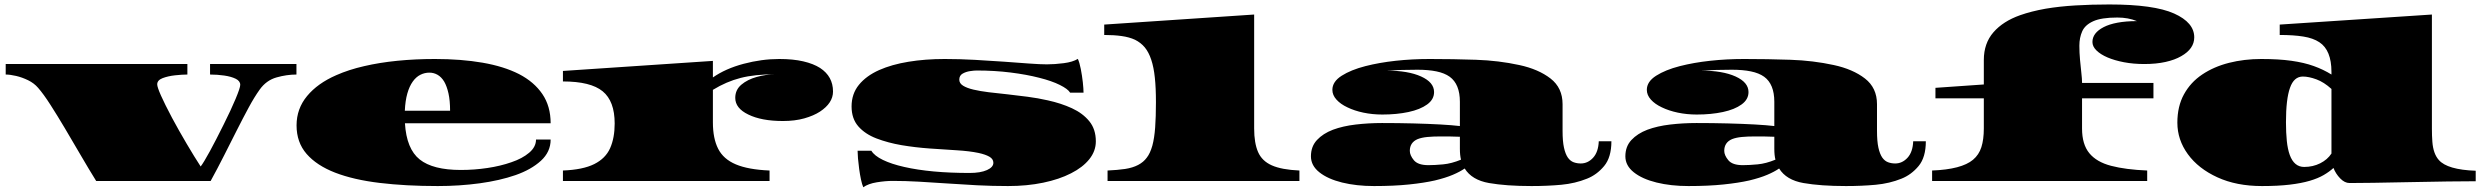

<svg xmlns="http://www.w3.org/2000/svg" viewBox="-20 -791 10850 839"><path d="M400.4 0Q368.2 -51.8 334 -110.6Q299.8 -169.4 263.2 -231Q230.5 -286.1 200.4 -333Q170.4 -379.9 146.5 -407.2Q128.9 -427.7 102.8 -440.4Q76.7 -453.1 50.3 -459.2Q23.9 -465.3 4.9 -465.3V-511.2H798.8V-465.3Q775.9 -465.3 744.9 -461.9Q713.9 -458.5 690.4 -449.5Q667 -440.4 667 -422.4Q667 -398.4 731.9 -275.9Q761.2 -221.2 795.7 -162.8Q830.1 -104.5 856.9 -63.5Q870.1 -80.6 897 -129.9Q923.8 -179.2 957 -246.1Q989.3 -310.5 1009.5 -358.9Q1029.8 -407.2 1029.8 -420.4Q1029.8 -437 1010 -446.8Q990.2 -456.5 960 -460.9Q929.7 -465.3 897.9 -465.3V-511.2H1275.4V-465.3Q1232.4 -465.3 1188 -452.6Q1143.6 -439.9 1114.7 -399.4Q1091.3 -366.7 1066.9 -321.5Q1042.5 -276.4 1014.6 -221.2Q987.8 -168 959.2 -111.6Q930.7 -55.2 900.4 0Z M1893.1 22Q1752.9 22 1638.9 8.3Q1524.9 -5.4 1444.3 -36.6Q1363.8 -67.9 1319.8 -118.4Q1275.9 -168.9 1275.9 -243.2Q1275.9 -315.9 1321.8 -371.3Q1367.7 -426.8 1449.2 -462.4Q1504.4 -486.8 1571.3 -502Q1638.2 -517.6 1716.3 -525.4Q1794.4 -533.2 1880.4 -533.2Q1995.1 -533.2 2088.4 -517.1Q2181.6 -501 2248 -467.3Q2314 -433.1 2350.1 -379.9Q2386.2 -326.7 2386.2 -252.4H1749.5Q1756.3 -140.1 1814 -94.2Q1871.6 -48.3 1993.7 -48.3Q2052.7 -48.3 2109.9 -56.9Q2167 -65.4 2214.4 -82Q2262.2 -98.1 2292.2 -123.5Q2322.3 -148.9 2322.3 -181.2H2386.2Q2386.2 -127.4 2343.8 -88.6Q2301.3 -49.8 2232.9 -25.9Q2164.1 -2 2076.2 10Q1988.3 22 1893.1 22ZM1749 -307.1H1946.8Q1946.8 -351.6 1939.7 -383.1Q1932.6 -414.6 1920.9 -434.6Q1908.7 -454.6 1892.1 -464.1Q1875.5 -473.6 1856.4 -473.6Q1835.4 -473.6 1816.7 -464.1Q1797.9 -454.6 1783.7 -434.6Q1769 -414.1 1760 -382.6Q1751 -351.1 1749 -307.1Z M2439.9 0V-45.9Q2527.3 -49.3 2576.7 -74Q2626 -98.6 2646 -143.3Q2666 -188 2666 -251.5Q2666 -349.1 2613.5 -392.1Q2561 -435.1 2439.9 -435.1V-481L3095.2 -524.9V-452.6Q3150.4 -491.2 3229.5 -512.2Q3308.6 -533.2 3385.3 -533.2Q3445.8 -533.2 3490 -522.9Q3534.2 -512.7 3563.5 -494.1Q3620.1 -457 3620.1 -391.1Q3620.1 -340.8 3563 -303.2Q3535.2 -285.2 3494.4 -273.7Q3453.6 -262.2 3401.4 -262.2Q3307.6 -262.2 3250 -290.5Q3192.9 -317.9 3192.9 -363.3Q3192.9 -398.4 3219.5 -420.9Q3246.1 -443.4 3286.1 -454.6Q3326.2 -465.8 3366.2 -466.3Q3277.8 -466.3 3216.1 -450.4Q3154.3 -434.6 3095.2 -398.4V-255.9Q3095.2 -186 3118.2 -140.9Q3141.1 -95.7 3195.3 -72.8Q3249.5 -49.8 3342.8 -45.9V0Z M3752.4 27.3Q3747.1 15.6 3742.4 -6.1Q3737.8 -27.8 3734.4 -52.5Q3731 -77.1 3729.2 -98.9Q3727.5 -120.6 3727.5 -132.3H3787.6Q3800.8 -110.4 3837.9 -92.3Q3875 -74.2 3931.2 -61.5Q4046.4 -35.2 4216.8 -35.2Q4264.6 -35.2 4293 -47.9Q4320.8 -60.5 4320.8 -79.6Q4320.8 -96.2 4303.5 -106.2Q4286.1 -116.2 4256.3 -122.6Q4216.8 -130.9 4161.1 -134.3Q4105.5 -137.7 4042.7 -142.1Q3980 -146.5 3919.4 -156.7Q3859.9 -167 3810.1 -186Q3760.3 -205.1 3730.7 -238.8Q3701.2 -272.5 3701.2 -325.7Q3701.2 -380.9 3733.2 -420.2Q3765.1 -459.5 3821.8 -484.9Q3877 -509.3 3950.2 -521.2Q4023.4 -533.2 4107.9 -533.2Q4173.3 -533.2 4239.5 -529.5Q4305.7 -525.9 4366.2 -521.5Q4427.2 -517.1 4476.8 -513.4Q4526.4 -509.8 4554.7 -509.8Q4588.4 -509.8 4628.2 -514.9Q4668 -520 4689.9 -533.7Q4697.3 -518.1 4702.9 -489.3Q4708.5 -460.4 4711.7 -431.6Q4714.8 -402.8 4714.8 -386.2H4656.2Q4646.5 -402.3 4611.1 -419.9Q4575.7 -437.5 4521 -451.2Q4466.3 -465.3 4396.2 -474.1Q4326.2 -482.9 4247.6 -482.9Q4236.8 -482.9 4218.8 -480.2Q4200.7 -477.5 4186.3 -469.2Q4171.9 -460.9 4171.9 -442.9Q4171.9 -426.8 4188.5 -416.5Q4205.1 -406.2 4233.9 -399.4Q4262.7 -392.6 4300.8 -387.9Q4338.9 -383.3 4381.8 -378.9Q4424.8 -374 4470.2 -368.2Q4515.6 -362.3 4558.6 -352.5Q4616.7 -339.8 4664.3 -317.9Q4711.9 -295.9 4740.2 -261Q4768.6 -226.1 4768.6 -173.3Q4768.6 -130.9 4740 -95.2Q4711.4 -59.6 4660.2 -33.7Q4608.9 -7.3 4538.6 7.3Q4468.3 22 4384.8 22Q4316.4 22 4249.8 18.6Q4183.1 15.1 4119.6 10.7Q4056.2 6.3 3996.1 2.9Q3936 -0.5 3881.3 -0.5Q3849.1 -0.5 3811.5 5.6Q3773.9 11.7 3752.4 27.3Z M4819.8 0V-45.9Q4841.8 -46.9 4860.8 -48.6Q4879.9 -50.3 4896.5 -52.7Q4962.9 -63 4991.2 -102.1Q5005.9 -120.6 5015.6 -154.8Q5024.4 -187.5 5027.8 -233.9Q5031.2 -280.3 5031.2 -343.8Q5031.2 -407.7 5026.4 -451.7Q5017.1 -542 4982.4 -584Q4965.3 -604.5 4939.9 -617.2Q4914.6 -628.9 4881.1 -633.5Q4847.7 -638.2 4805.2 -638.2V-683.6L5460.4 -727.5V-229.5Q5460.4 -166 5477.5 -126.7Q5494.6 -87.4 5537.6 -68.4Q5580.6 -49.3 5658.2 -45.9V0Z M5983.9 22Q5907.2 22 5844.7 6.6Q5782.2 -8.8 5745.4 -38.1Q5708.5 -67.4 5708.5 -107.9Q5708.5 -150.9 5734.9 -179.2Q5761.2 -207.5 5804.7 -224.1Q5848.1 -240.2 5904.1 -246.8Q5960 -253.4 6019 -253.4Q6089.8 -253.4 6155.3 -251.7Q6220.7 -250 6273.7 -247.1Q6326.7 -244.1 6359.4 -240.2V-346.2Q6359.4 -423.3 6314.9 -455.6Q6292.5 -471.7 6257.1 -479Q6221.7 -486.3 6173.8 -486.3Q6102.5 -486.3 6040 -482.4Q6133.3 -482.4 6189.9 -456.8Q6246.6 -431.2 6246.6 -388.7Q6246.6 -356.4 6216.3 -334.5Q6186 -312.5 6134.8 -301.5Q6083.5 -290.5 6020.5 -290.5Q5977.1 -290.5 5937.7 -298.8Q5898.4 -307.1 5868.2 -321.8Q5837.9 -335.9 5820.1 -355.7Q5802.2 -375.5 5802.2 -398.4Q5802.2 -434.1 5842.8 -460Q5883.3 -485.8 5946.3 -502Q6007.3 -517.6 6078.9 -525.4Q6150.4 -533.2 6227.1 -533.2Q6329.6 -533.2 6429.4 -529.8Q6529.3 -526.4 6619.1 -506.8Q6702.6 -488.8 6755.4 -448Q6808.1 -407.2 6808.1 -335.9V-219.2Q6808.1 -173.8 6814.2 -146Q6820.3 -118.2 6831.1 -102.5Q6841.8 -87.4 6856.4 -82Q6871.1 -76.7 6887.7 -76.7Q6918.5 -76.7 6941.4 -101.6Q6964.4 -126.5 6966.3 -173.8H7021.5Q7021.5 -103.5 6989.7 -65.4Q6958 -27.3 6915 -10.3Q6863.3 10.7 6802.5 16.4Q6741.7 22 6672.4 22Q6561.5 22 6486.6 8.8Q6411.6 -4.4 6380.4 -54.7Q6359.9 -40.5 6328.4 -27.1Q6296.9 -13.7 6250 -2.4Q6202.6 8.3 6137.2 15.1Q6071.8 22 5983.9 22ZM6221.7 -69.3Q6250 -69.3 6286.4 -72.8Q6322.8 -76.2 6364.3 -93.3Q6359.4 -112.3 6359.4 -141.1V-193.4Q6338.4 -194.3 6316.9 -194.6Q6295.4 -194.8 6275.4 -194.8Q6242.2 -194.8 6217 -192.4Q6191.9 -189.9 6174.8 -183.1Q6140.6 -168.5 6140.6 -131.8Q6140.6 -112.3 6158.4 -90.8Q6176.3 -69.3 6221.7 -69.3Z M7357.9 22Q7281.2 22 7218.8 6.6Q7156.2 -8.8 7119.4 -38.1Q7082.5 -67.4 7082.5 -107.9Q7082.5 -150.9 7108.9 -179.2Q7135.3 -207.5 7178.7 -224.1Q7222.2 -240.2 7278.1 -246.8Q7334 -253.4 7393.1 -253.4Q7463.9 -253.4 7529.3 -251.7Q7594.7 -250 7647.7 -247.1Q7700.7 -244.1 7733.4 -240.2V-346.2Q7733.4 -423.3 7689 -455.6Q7666.5 -471.7 7631.1 -479Q7595.7 -486.3 7547.9 -486.3Q7476.6 -486.3 7414.1 -482.4Q7507.3 -482.4 7564 -456.8Q7620.6 -431.2 7620.6 -388.7Q7620.6 -356.4 7590.3 -334.5Q7560.1 -312.5 7508.8 -301.5Q7457.5 -290.5 7394.5 -290.5Q7351.1 -290.5 7311.8 -298.8Q7272.5 -307.1 7242.2 -321.8Q7211.9 -335.9 7194.1 -355.7Q7176.3 -375.5 7176.3 -398.4Q7176.3 -434.1 7216.8 -460Q7257.3 -485.8 7320.3 -502Q7381.3 -517.6 7452.9 -525.4Q7524.4 -533.2 7601.1 -533.2Q7703.6 -533.2 7803.5 -529.8Q7903.3 -526.4 7993.2 -506.8Q8076.7 -488.8 8129.4 -448Q8182.1 -407.2 8182.1 -335.9V-219.2Q8182.1 -173.8 8188.2 -146Q8194.3 -118.2 8205.1 -102.5Q8215.8 -87.4 8230.5 -82Q8245.1 -76.7 8261.7 -76.7Q8292.5 -76.7 8315.4 -101.6Q8338.4 -126.5 8340.3 -173.8H8395.5Q8395.5 -103.5 8363.8 -65.4Q8332 -27.3 8289.1 -10.3Q8237.3 10.7 8176.5 16.4Q8115.7 22 8046.4 22Q7935.5 22 7860.6 8.8Q7785.6 -4.4 7754.4 -54.7Q7733.9 -40.5 7702.4 -27.1Q7670.9 -13.7 7624 -2.4Q7576.7 8.3 7511.2 15.1Q7445.8 22 7357.9 22ZM7595.7 -69.3Q7624 -69.3 7660.4 -72.8Q7696.8 -76.2 7738.3 -93.3Q7733.4 -112.3 7733.4 -141.1V-193.4Q7712.4 -194.3 7690.9 -194.6Q7669.4 -194.8 7649.4 -194.8Q7616.2 -194.8 7591.1 -192.4Q7565.9 -189.9 7548.8 -183.1Q7514.6 -168.5 7514.6 -131.8Q7514.6 -112.3 7532.5 -90.8Q7550.3 -69.3 7595.7 -69.3Z M8422.9 0V-45.9Q8551.3 -50.8 8601.6 -92.8Q8627.4 -114.3 8638.2 -147.9Q8648.9 -181.6 8648.9 -229.5V-361.3H8437.5V-407.2L8648.9 -421.9V-528.8Q8648.9 -601.6 8690.9 -649.9Q8732.9 -698.2 8807.6 -724.6Q8856 -741.7 8918.5 -752.9Q8979.5 -763.2 9049.8 -767.3Q9120.1 -771.5 9197.3 -771.5Q9392.6 -771.5 9480.5 -731.9Q9568.4 -692.4 9568.4 -627.9Q9568.4 -577.6 9511.2 -545.4Q9483.4 -529.3 9442.9 -520.3Q9402.3 -511.2 9350.1 -511.2Q9302.7 -511.2 9261.5 -519Q9220.2 -526.9 9189.5 -540Q9158.7 -553.2 9141.1 -570.6Q9123.5 -587.9 9123.5 -607.4Q9123.5 -647 9172.4 -672.4Q9196.8 -685.1 9233.2 -691.9Q9269.5 -698.7 9317.9 -698.7Q9280.3 -714.4 9232.4 -714.4Q9162.6 -714.4 9127 -698.2Q9091.3 -682.1 9078.9 -654.3Q9066.4 -626.5 9066.4 -591.3Q9066.4 -561 9069.3 -529.3Q9072.3 -497.6 9075.2 -471.4Q9078.1 -445.3 9078.1 -431.6V-428.7H9390.1V-361.3H9078.1V-229.5Q9078.1 -160.2 9109.9 -121.6Q9141.6 -83 9205.1 -66.4Q9268.6 -49.8 9362.8 -45.9V0Z M9864.3 22Q9752.9 22 9669.7 -16.1Q9586.4 -54.2 9540.5 -117.2Q9494.6 -180.2 9494.6 -254.9Q9494.6 -326.2 9523.4 -378.7Q9552.2 -431.2 9603 -465.3Q9653.8 -499.5 9720.2 -516.4Q9786.6 -533.2 9861.3 -533.2Q9937.5 -533.2 9992.9 -525.4Q10048.3 -517.6 10090.6 -502.4Q10132.8 -487.3 10168 -465.3V-476.6Q10168 -571.8 10115.2 -606.4Q10087.9 -624.5 10045.2 -631.3Q10002.4 -638.2 9941.9 -638.2V-683.6L10606.9 -727.5V-228.5Q10606.9 -212.9 10607.4 -198.5Q10607.9 -184.1 10608.9 -171.4Q10612.8 -119.1 10637.2 -91.8Q10674.3 -49.3 10798.3 -44.9V1Q10747.1 1 10675.3 2Q10603.5 2.9 10510.3 4.9Q10417.5 6.8 10352.5 7.8Q10287.6 8.8 10247.1 8.8Q10225.6 8.8 10206.1 -11.5Q10186.5 -31.7 10176.8 -57.1Q10158.7 -40.5 10134 -26.1Q10109.4 -11.7 10073.2 -1Q10036.6 9.8 9985.6 15.9Q9934.6 22 9864.3 22ZM10048.8 -61.5Q10086.9 -61.5 10118.7 -77.4Q10150.4 -93.3 10168 -120.1V-402.3Q10135.3 -432.1 10102.1 -444.3Q10068.8 -456.5 10043 -456.5Q10003.9 -456.5 9986.8 -407.2Q9969.2 -358.4 9969.2 -256.8Q9969.2 -211.4 9972.9 -175.3Q9976.6 -139.2 9985.8 -113.8Q10004.9 -61.5 10048.8 -61.5Z"/></svg>

Font: Asset
Style: Regular
Weight: 400
Version: Version 1.003; ttfautohint (v1.8.4.7-5d5b)